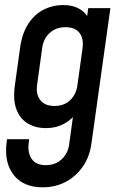

<svg xmlns="http://www.w3.org/2000/svg" viewBox="-20 -578 498 780"><path d="M153.5 183Q75 183 36 133.2Q-3 83.5 6.5 3.5L8.5 -12.5H98.5L96 8.5Q92.5 45.5 110 69.2Q127.5 93 166 93Q204 93 230 69.5Q256 46 261 8.5L282 -145L295 -124.5Q273.5 -93.5 240.8 -75.5Q208 -57.5 165.5 -57.5Q125.5 -57.5 94 -75.8Q62.5 -94 47.2 -132.5Q32 -171 40.5 -232L61.5 -383.5Q70 -444.5 96 -483Q122 -521.5 158.5 -539.5Q195 -557.5 235.5 -557.5Q278 -557.5 305.8 -540Q333.5 -522.5 346 -490.5L328 -470L338.5 -545H428.5L351.5 4.5Q344.5 58 316.8 98.2Q289 138.5 247 160.8Q205 183 153.5 183ZM201 -147.5Q240.5 -147.5 265 -171Q289.5 -194.5 294.5 -231.5L315.5 -383.5Q320.5 -421.5 302.8 -444.5Q285 -467.5 246 -467.5Q207.5 -467.5 182 -444.2Q156.5 -421 151.5 -383.5L130.5 -232Q125.5 -194.5 144 -171Q162.5 -147.5 201 -147.5Z"/></svg>

Font: Mohave Light Medium
Style: Italic
Weight: 500
Italic angle: -8°
Version: Version 2.003